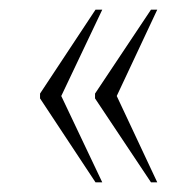

<svg xmlns="http://www.w3.org/2000/svg" viewBox="-20 -469 399 398"><path d="M293 -91 177 -265V-275L293 -449H306L222 -270L306 -91ZM178 -91 63 -265V-275L178 -449H192L107 -270L192 -91Z"/></svg>

Font: Noto Serif Tamil ExtraCondensed Thin
Style: Italic
Weight: 100
Width: 2
Italic angle: -12°
Designer: Indian Type Foundry, Tom Grace, and the Monotype Design Team
Foundry: Monotype Imaging Inc.
Version: Version 2.003; ttfautohint (v1.8.4.7-5d5b)